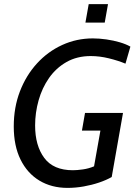

<svg xmlns="http://www.w3.org/2000/svg" viewBox="-20 -901 661 935"><path d="M309 14Q231 14 172 -21.5Q113 -57 80 -124Q47 -191 47 -285Q47 -378 77 -456Q107 -534 160 -592Q213 -650 283 -682Q353 -714 432 -714Q464 -714 498.5 -709Q533 -704 563.5 -695Q594 -686 615 -674L591 -591Q555 -606 510 -617Q465 -628 422 -628Q355 -628 304 -599Q253 -570 219 -521.5Q185 -473 168 -412.5Q151 -352 151 -290Q151 -192 195.5 -132Q240 -72 335 -72Q355 -72 383.5 -76Q412 -80 438 -91L469 -265H379L394 -351H579L524 -39Q498 -24 462.5 -12Q427 0 387.5 7Q348 14 309 14ZM396 -791 412 -881H506L490 -791Z"/></svg>

Font: Cabin VF Beta
Style: Italic
Weight: 400
Italic angle: -7°
Designer: Pablo Impallari
Foundry: Pablo Impallari. http://www.impallari.com Igino Marini. http://www.ikern.com
Version: Version 2.300